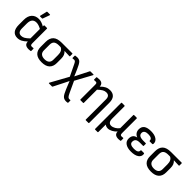

<svg xmlns="http://www.w3.org/2000/svg" viewBox="221 -1957 3416 3416"><g transform="rotate(45 1929.5 -249.0)"><path d="M225.1 -545.9Q215.8 -545.9 217.8 -556.2L248 -686Q249.5 -694.8 258.8 -694.8H324.2Q334 -694.8 331.1 -684.1L284.2 -554.2Q281.2 -545.9 272.9 -545.9ZM207 12.2Q136.2 12.2 99.1 -34.9Q62 -82 62 -173.8V-298.8Q62 -393.6 109.9 -446.8Q157.7 -500 243.2 -500Q278.8 -500 318.4 -486.1Q357.9 -472.2 384.8 -454.1V-478Q384.8 -487.8 395 -487.8H455.1Q464.8 -487.8 464.8 -478V-116.2Q464.8 -82 473.1 -71.5Q481.4 -61 504.9 -61Q508.8 -61 520 -62.5Q531.2 -64 537.1 -64Q547.9 -64 547.9 -54.2V-2Q547.9 6.3 539.1 7.8Q509.3 12.2 494.1 12.2Q439.9 12.2 413.1 -9.3Q386.2 -30.8 386.2 -77.1Q337.9 -30.3 295.9 -9Q253.9 12.2 207 12.2ZM147 -168.9Q147 -63 229 -63Q263.7 -63 296.9 -81.5Q330.1 -100.1 379.9 -147.9V-386.2Q309.6 -424.8 257.8 -424.8Q147 -424.8 147 -289.1Z M614.7 -169.9V-294.9Q614.7 -391.1 665.8 -439.5Q716.8 -487.8 827.6 -487.8H1092.8Q1102.5 -487.8 1102.5 -478V-424.8Q1102.5 -415 1092.8 -415L966.8 -419.9V-418.9Q994.6 -394 1008.3 -361.8Q1022 -329.6 1022 -278.8V-169.9Q1022 -83 971.4 -35.4Q920.9 12.2 817.9 12.2Q714.8 12.2 664.8 -35.2Q614.7 -82.5 614.7 -169.9ZM817.9 -63Q876 -63 906.2 -89.6Q936.5 -116.2 936.5 -167V-286.1Q936.5 -391.6 869.6 -418.9H825.7Q763.7 -418.9 731.7 -394.3Q699.7 -369.6 699.7 -307.1V-167Q699.7 -116.2 730.2 -89.6Q760.7 -63 817.9 -63Z M1621.1 196.8Q1566.4 196.8 1535.9 165Q1505.4 133.3 1469.2 44.9L1443.4 -18.1Q1437.5 -31.7 1426 -60.5Q1414.6 -89.4 1409.2 -103H1407.2Q1400.4 -89.4 1386.5 -60.5Q1372.6 -31.7 1365.2 -18.1L1266.1 178.2Q1262.2 185.1 1254.4 185.1H1180.2Q1174.3 185.1 1172.4 181.4Q1170.4 177.7 1173.3 172.9L1357.4 -161.1L1252.4 -378.9Q1237.8 -409.2 1226.3 -419.7Q1214.8 -430.2 1198.2 -430.2Q1188 -430.2 1165 -426.8Q1154.3 -425.3 1154.3 -436V-484.9Q1154.3 -494.6 1163.1 -496.1Q1191.4 -500 1208.5 -500Q1258.8 -500 1287.1 -469.7Q1315.4 -439.5 1354.5 -349.1L1383.3 -282.2Q1387.2 -272.5 1395.8 -252.7Q1404.3 -232.9 1408.2 -223.1H1410.2Q1414.6 -232.9 1424.3 -252Q1434.1 -271 1438.5 -280.8L1540 -481Q1543 -487.8 1552.2 -487.8H1624.5Q1630.4 -487.8 1632.3 -484.6Q1634.3 -481.4 1631.3 -476.1L1461.4 -164.1L1559.1 45.9Q1583 96.2 1597.9 111.6Q1612.8 127 1633.3 127Q1635.7 127 1653.3 125Q1664.1 123.5 1664.1 133.8V182.1Q1664.1 191.4 1655.3 192.9Q1628.9 196.8 1621.1 196.8Z M1787.1 0Q1777.3 0 1777.3 -9.8V-378.9Q1777.3 -408.2 1769.5 -417.5Q1761.7 -426.8 1741.2 -426.8Q1737.3 -426.8 1726.1 -425.8Q1714.8 -424.8 1709 -424.8Q1698.2 -424.8 1698.2 -435.1V-485.8Q1698.2 -494.6 1707 -496.1Q1732.4 -500 1763.2 -500Q1807.6 -500 1832.3 -478.3Q1856.9 -456.5 1856.9 -418V-413.1Q1903.3 -459.5 1944.3 -479.7Q1985.4 -500 2034.2 -500Q2106.4 -500 2144.3 -457.5Q2182.1 -415 2182.1 -333V174.8Q2182.1 179.2 2179.2 182.1Q2176.3 185.1 2171.9 185.1H2106.9Q2097.2 185.1 2097.2 174.8V-329.1Q2097.2 -378.4 2076.9 -401.6Q2056.6 -424.8 2015.1 -424.8Q1979.5 -424.8 1945.6 -406Q1911.6 -387.2 1862.3 -340.8V-9.8Q1862.3 0 1852.1 0Z M2341.8 185.1Q2332 185.1 2332 174.8V-478Q2332 -487.8 2341.8 -487.8H2406.7Q2417 -487.8 2417 -478V-169.9Q2417 -116.2 2436.8 -90.1Q2456.5 -64 2492.7 -64Q2529.3 -64 2570.6 -87.6Q2611.8 -111.3 2638.7 -148.9V-478Q2638.7 -487.8 2648.9 -487.8H2713.9Q2723.6 -487.8 2723.6 -478V-116.2Q2723.6 -82 2731.9 -71.5Q2740.2 -61 2763.7 -61Q2767.6 -61 2778.8 -62.5Q2790 -64 2795.9 -64Q2806.6 -64 2806.6 -54.2V-2Q2806.6 6.3 2797.9 7.8Q2768.1 12.2 2753.9 12.2Q2647.9 12.2 2647.9 -74.2V-75.2Q2615.7 -36.1 2569.6 -12Q2523.4 12.2 2485.8 12.2Q2439.9 12.2 2411.6 -13.2V174.8Q2411.6 185.1 2401.9 185.1Z M3066.4 12.2Q2976.6 12.2 2925.5 -23.7Q2874.5 -59.6 2874.5 -123Q2874.5 -226.1 2968.3 -245.1V-247.1Q2930.2 -260.3 2907.7 -292.2Q2885.3 -324.2 2885.3 -367.2Q2885.3 -434.6 2929.9 -467.3Q2974.6 -500 3066.4 -500Q3156.2 -500 3207.5 -463.9Q3258.8 -427.7 3254.4 -370.1Q3252.9 -353 3241.2 -353H3175.3Q3166.5 -353 3166.5 -368.2Q3166.5 -426.8 3064.5 -426.8Q3018.6 -426.8 2992.4 -408.9Q2966.3 -391.1 2966.3 -356.9Q2966.3 -317.9 2996.1 -299.3Q3025.9 -280.8 3089.4 -280.8H3147.5Q3157.2 -280.8 3157.2 -271V-224.1Q3157.2 -213.9 3147.5 -213.9H3070.3Q3009.8 -213.9 2984.6 -192.9Q2959.5 -171.9 2959.5 -126Q2959.5 -94.2 2987.5 -77.6Q3015.6 -61 3070.3 -61Q3174.3 -61 3174.3 -120.1Q3174.3 -134.8 3183.6 -134.8H3249.5Q3259.8 -134.8 3261.2 -117.2Q3267.1 -58.6 3215.6 -23.2Q3164.1 12.2 3066.4 12.2Z M3366.2 -169.9V-294.9Q3366.2 -391.1 3417.2 -439.5Q3468.3 -487.8 3579.1 -487.8H3844.2Q3854 -487.8 3854 -478V-424.8Q3854 -415 3844.2 -415L3718.3 -419.9V-418.9Q3746.1 -394 3759.8 -361.8Q3773.4 -329.6 3773.4 -278.8V-169.9Q3773.4 -83 3722.9 -35.4Q3672.4 12.2 3569.3 12.2Q3466.3 12.2 3416.3 -35.2Q3366.2 -82.5 3366.2 -169.9ZM3569.3 -63Q3627.4 -63 3657.7 -89.6Q3688 -116.2 3688 -167V-286.1Q3688 -391.6 3621.1 -418.9H3577.1Q3515.1 -418.9 3483.2 -394.3Q3451.2 -369.6 3451.2 -307.1V-167Q3451.2 -116.2 3481.7 -89.6Q3512.2 -63 3569.3 -63Z"/></g></svg>

Font: Sofia Sans
Style: Regular
Weight: 400
Designer: Botio Nikoltchev, Ani Petrova
Foundry: lettersoup
Version: Version 4.100